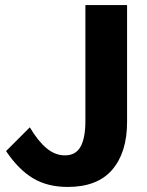

<svg xmlns="http://www.w3.org/2000/svg" viewBox="-20 -720 580 760"><path d="M98 -216Q130 -162 164 -133.5Q198 -105 237 -105Q280 -105 299 -139.5Q318 -174 318 -241V-700H483V-237Q483 -117 424.5 -48.5Q366 20 248 20Q168 20 110.5 -14.5Q53 -49 4 -122Z"/></svg>

Font: Moderustic
Style: Bold
Weight: 700
Designer: Tural Alisoy
Foundry: TAFT Foundry
Version: Version 2.120